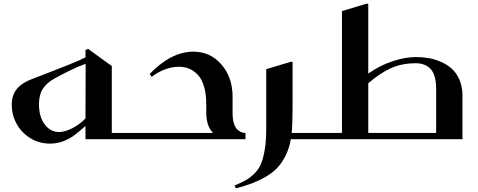

<svg xmlns="http://www.w3.org/2000/svg" viewBox="-20 -757 2601 1044"><path d="M675.8 0H444.8V-71.8Q397.9 -30.3 375 -15.1Q316.4 23.9 252 23.9Q192.4 23.9 144 -6.3Q95.7 -36.6 69.8 -84.7Q43.9 -132.8 43.9 -187Q43.9 -241.2 73 -275.1Q102.1 -309.1 164.1 -331.1Q403.3 -422.4 444.8 -444.8V-484.9L459 -491.2L587.9 -397.9V-34.2H675.8Q680.2 -34.2 683.1 -31.2Q686 -28.3 686 -23.9V-9.8Q686 0 675.8 0ZM444.8 -112.8 445.8 -410.2Q373.5 -384.3 272.9 -328.1Q231.9 -304.2 211.9 -272.7Q191.9 -241.2 191.9 -189.9Q191.9 -122.1 223.1 -80.6Q254.4 -39.1 300.8 -39.1Q333.5 -39.1 373.8 -60.1Q414.1 -81.1 444.8 -112.8Z M793.9 -355Q911.1 -476.1 1031.7 -476.1Q1123.5 -476.1 1184.1 -406.2Q1244.6 -336.4 1244.6 -231.9V-144Q1244.6 -111.3 1251.2 -88.4Q1257.8 -65.4 1268.8 -54.4Q1279.8 -43.5 1291 -38.8Q1302.2 -34.2 1314.9 -34.2V0H675.8Q666 0 666 -9.8V-23.9Q666 -34.2 675.8 -34.2H1138.7Q1101.6 -69.8 1101.6 -146V-189.9Q1101.6 -245.6 1089.4 -286.6Q1077.1 -327.6 1055.7 -350.3Q1034.2 -373 1008.8 -383.5Q983.4 -394 952.6 -394Q913.6 -394 873.5 -378.2Q833.5 -362.3 804.7 -338.9Z M1262.7 267.1 1254.9 252Q1293.5 235.8 1317.1 222.4Q1340.8 209 1364.3 185.8Q1387.7 162.6 1400.1 131.6Q1412.6 100.6 1420.2 53Q1427.7 5.4 1427.7 -60.1V-380.9L1560.5 -420.9H1570.8V-168Q1570.8 -84 1565.9 -34.2H1663.6Q1668 -34.2 1670.9 -31.2Q1673.8 -28.3 1673.8 -23.9V-9.8Q1673.8 0 1663.6 0H1561.5Q1552.7 49.3 1533.2 88.6Q1513.7 127.9 1488.3 155Q1462.9 182.1 1425.3 203.9Q1387.7 225.6 1350.3 239.7Q1313 253.9 1262.7 267.1Z M1663.6 -34.2H1839.4V-696.8L1972.7 -736.8H1982.4V-356.9Q2045.4 -401.4 2115 -424.1Q2184.6 -446.8 2240.7 -446.8Q2277.3 -446.8 2311.5 -440.9Q2345.7 -435.1 2379.6 -419.9Q2413.6 -404.8 2438.5 -381.6Q2463.4 -358.4 2479 -321.5Q2494.6 -284.7 2494.6 -237.8V0H1663.6Q1653.8 0 1653.8 -9.8V-23.9Q1653.8 -34.2 1663.6 -34.2ZM1982.4 -34.2H2351.6V-271Q2351.6 -347.7 2322.8 -380.4Q2293.9 -413.1 2240.7 -413.1Q2162.6 -413.1 2102.5 -384.8Q2042.5 -356.4 1982.4 -304.2Z"/></svg>

Font: Laureen pro
Style: Bold
Weight: 700
Designer: Ahmed zaza
Foundry: zazatype
Version: Version 1.000